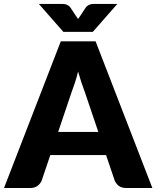

<svg xmlns="http://www.w3.org/2000/svg" viewBox="-33 -934 777 954"><path d="M455.5 -278.5 388 -478Q380.5 -497 372 -522.8Q363.5 -548.5 355 -578.5Q347.5 -548 339 -522Q330.5 -496 323 -477L256 -278.5ZM724 0H593Q571 0 557.5 -10.2Q544 -20.5 537 -36.5L494 -163.5H217L174 -36.5Q168.5 -22.5 154.2 -11.2Q140 0 119 0H-13L269 -728.5H442ZM550 -914.5 428 -775.5H282L160 -914.5H272Q276.5 -914.5 282.2 -914.2Q288 -914 294 -912.2Q300 -910.5 305.8 -907Q311.5 -903.5 316.5 -897L346 -852.5Q348.5 -849 350.8 -845.8Q353 -842.5 355 -839.5Q357 -842.5 359.2 -845.8Q361.5 -849 364 -852.5L393 -896.5Q398 -903 404 -906.8Q410 -910.5 416 -912.2Q422 -914 427.8 -914.2Q433.5 -914.5 438 -914.5Z"/></svg>

Font: Lato ExtraBold
Style: Regular
Weight: 800
Designer: Lukasz Dziedzic with Adam Twardoch and Botio Nikoltchev
Foundry: tyPoland Lukasz Dziedzic
Version: Version 2.015; 2015-08-06; http://www.latofonts.com/